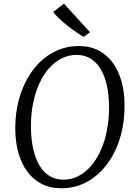

<svg xmlns="http://www.w3.org/2000/svg" viewBox="-20 -1000 724 1030"><path d="M309 10Q248.5 10 202.8 -13.8Q157 -37.5 126 -80Q95 -122.5 79 -179.5Q63 -236.5 62 -302.5Q61 -399.5 86 -481.5Q111 -563.5 157 -624.5Q203 -685.5 265.8 -719.2Q328.5 -753 402.5 -753Q464 -753 509.8 -728.8Q555.5 -704.5 586 -661.8Q616.5 -619 632 -562.8Q647.5 -506.5 648 -442.5Q649.5 -346.5 625.2 -264.2Q601 -182 555.2 -120.5Q509.5 -59 446.8 -24.5Q384 10 309 10ZM320 -36Q362.5 -36 400.2 -55.2Q438 -74.5 468.5 -110Q499 -145.5 521 -194.5Q543 -243.5 554.2 -303.5Q565.5 -363.5 565 -431.5Q564 -493 552.8 -543.2Q541.5 -593.5 519.8 -629.8Q498 -666 465.8 -685.8Q433.5 -705.5 390.5 -705.5Q348 -705.5 310.2 -686.5Q272.5 -667.5 242 -632.8Q211.5 -598 189.8 -549.2Q168 -500.5 156.5 -440.8Q145 -381 146 -312.5Q147 -250.5 158.5 -199.8Q170 -149 192 -112.2Q214 -75.5 246 -55.8Q278 -36 320 -36ZM429 -802Q410.5 -812.5 387.2 -828.8Q364 -845 340 -864Q316 -883 296.2 -901.8Q276.5 -920.5 265.5 -936L323 -980.5L463 -827Z"/></svg>

Font: Merriweather 28pt Light
Style: Italic
Weight: 300
Italic angle: -7.8°
Version: Version 2.101